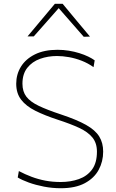

<svg xmlns="http://www.w3.org/2000/svg" viewBox="-20 -989 615 1018"><path d="M302 9Q257 9 213 0.5Q169 -8 132.5 -21.2Q96 -34.5 74 -48L80 -82Q113 -64.5 147.8 -51.5Q182.5 -38.5 220.5 -31.2Q258.5 -24 302 -24Q354.5 -24 398.2 -39.5Q442 -55 468 -90.2Q494 -125.5 494 -185Q494 -230.5 470 -260Q446 -289.5 399.8 -311Q353.5 -332.5 287 -354Q216.5 -377 167.2 -401.8Q118 -426.5 92 -460.5Q66 -494.5 66 -545Q66 -595 91.2 -635.8Q116.5 -676.5 165.5 -700.8Q214.5 -725 285 -725Q316 -725 345.2 -720.2Q374.5 -715.5 400.8 -707.2Q427 -699 447.8 -689Q468.5 -679 482 -669L476 -633Q446.5 -654 413 -667Q379.5 -680 345.8 -686Q312 -692 282 -692Q234 -692 192.2 -677Q150.5 -662 124.8 -629.5Q99 -597 99 -545Q99 -503.5 120 -476.2Q141 -449 185.5 -427.8Q230 -406.5 301 -383Q387 -354.5 436.2 -326.8Q485.5 -299 506.2 -265.2Q527 -231.5 527 -185Q527 -132.5 503.2 -88.5Q479.5 -44.5 429.8 -17.8Q380 9 302 9ZM424 -794Q389 -834.5 354.5 -873.5Q320 -912.5 284.5 -953.5H298Q262.5 -913 228.5 -874.5Q194.5 -836 159 -796H126Q162 -839 198.2 -882.2Q234.5 -925.5 271 -969H312Q348 -925.5 384.2 -882Q420.5 -838.5 457 -795Z"/></svg>

Font: Commissioner Thin
Style: Regular
Weight: 100
Designer: Kostas Bartsokas
Foundry: Kostas Bartsokas
Version: Version 1.001;gftools[0.9.23]